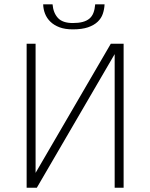

<svg xmlns="http://www.w3.org/2000/svg" viewBox="-20 -881 705 901"><path d="M105 0V-675.8H147V-69.8L500 -675.8H560.1V0H518.1V-627L152.8 0ZM470.7 -860.8Q469.7 -837.9 462.6 -816.7Q455.6 -795.4 438.5 -779.1Q421.4 -762.7 393.1 -752.9Q364.7 -743.2 321.8 -743.2Q285.2 -743.2 259.3 -752.9Q233.4 -762.7 216.6 -779.1Q199.7 -795.4 191.4 -816.7Q183.1 -837.9 182.6 -860.8H226.6Q230 -820.3 252 -796.6Q273.9 -772.9 321.8 -772.9Q349.1 -772.9 368.2 -778.1Q387.2 -783.2 399.7 -793.7Q412.1 -804.2 418.5 -820.8Q424.8 -837.4 426.8 -860.8Z"/></svg>

Font: Clear Sans Thin
Style: Regular
Weight: 250
Foundry: Intel Corporation
Version: Version 1.00